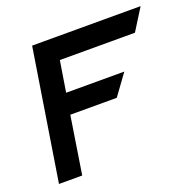

<svg xmlns="http://www.w3.org/2000/svg" viewBox="-107 -690 810 800"><g transform="rotate(-20 298.0 -290.0)"><path d="M23 0H126L166 -255H372L439 -347H181L203 -484H536L596 -580H115Z"/></g></svg>

Font: Charger Sport
Style: BlkExtObl
Weight: 900
Designer: Jasper
Foundry: Cannot Into Space Fonts
Version: Version 1.1